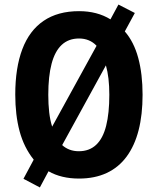

<svg xmlns="http://www.w3.org/2000/svg" viewBox="-20 -774 693 843"><path d="M606 -358Q606 -270 588.5 -202Q571 -134 536 -86.5Q501 -39 448.5 -14.5Q396 10 327 10Q288 10 254.5 2Q221 -6 193 -22L155 49L83 11L128 -73Q85 -127 66 -198Q47 -269 47 -359Q47 -476 78 -558Q109 -640 171.5 -682.5Q234 -725 327 -725Q367 -725 401.5 -716Q436 -707 465 -689L500 -754L572 -717L528 -636Q568 -590 587 -519.5Q606 -449 606 -358ZM460 -358Q460 -435 445 -487L253 -137Q267 -124 285.5 -117Q304 -110 326 -110Q372 -110 402 -138Q432 -166 446 -221.5Q460 -277 460 -358ZM192 -358Q192 -316 196 -281Q200 -246 209 -218L404 -573Q389 -589 369.5 -597Q350 -605 327 -605Q281 -605 251 -577Q221 -549 206.5 -494Q192 -439 192 -358Z"/></svg>

Font: Noto Sans Khmer Condensed
Style: Bold
Weight: 700
Width: 3
Designer: Danh Hong and the Monotype Design Team
Foundry: Monotype Imaging Inc.
Version: Version 2.004